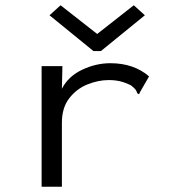

<svg xmlns="http://www.w3.org/2000/svg" viewBox="-20 -708 640 729"><path d="M138 -457H217L215 -371Q239 -418 291.5 -443Q344 -468 399 -468Q488 -468 546 -418L512 -359L508 -350L501 -354Q499 -362 494.5 -368Q490 -374 477 -384Q455 -395 435.5 -399.5Q416 -404 393 -404Q353 -404 312 -387.5Q271 -371 243 -335Q215 -299 215 -242V1H138ZM210 -688 349 -579 488 -688 530 -650 363 -514H335L168 -650Z"/></svg>

Font: Inconsolata Expanded
Style: Regular
Weight: 400
Width: 7
Monospace: yes
Designer: Raph Levien, Cyreal, Brenton Simpson
Foundry: Raph Levien, Cyreal, Google
Version: Version 3.000; ttfautohint (v1.8.2.53-6de2)